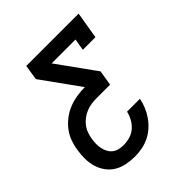

<svg xmlns="http://www.w3.org/2000/svg" viewBox="-200 -663 1001 1001"><g transform="rotate(-45 300.0 -162.5)"><path d="M221 205Q190 205 160 199Q130 193 105.5 178.5Q81 164 63.5 140.5Q46 117 37.5 89Q29 61 28.5 30Q28 -1 33 -31Q37 -60 47.5 -89Q58 -118 77 -142.5Q96 -167 121.5 -186Q147 -205 175.5 -216Q204 -227 233.5 -231.5Q263 -236 292 -236L141 -446L154 -530H540L515 -381H422L433 -446H257L408 -236L394 -152H295Q276 -152 257 -149.5Q238 -147 219.5 -139.5Q201 -132 184.5 -120Q168 -108 155.5 -91.5Q143 -75 136.5 -56.5Q130 -38 127 -19Q124 -2 124 15.5Q124 33 127.5 49Q131 65 138.5 79Q146 93 158.5 103Q171 113 187.5 117Q204 121 221 121Q244 121 267.5 114.5Q291 108 309.5 92Q328 76 340 54.5Q352 33 357 10H452Q447 36 436.5 61.5Q426 87 410 110Q394 133 372.5 152Q351 171 326 183Q301 195 274 200Q247 205 221 205Z"/></g></svg>

Font: Iosevka Curly Slab MdExObl
Style: Regular
Weight: 500
Width: 7
Italic angle: -9°
Monospace: yes
Designer: Belleve Invis
Foundry: Belleve Invis
Version: Version 11.1.0; ttfautohint (v1.8.3)